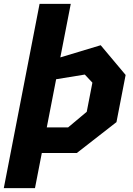

<svg xmlns="http://www.w3.org/2000/svg" viewBox="-44 -785 684 985"><path d="M-24.5 180H135.5L170.5 0H350L553.5 -158.5L600.5 -400.5L472.5 -553L265.5 -490.5L319 -765H159ZM196 -131.5 244 -378.5 391 -402.5 430 -361 401 -211.5 305.5 -131.5Z"/></svg>

Font: Monaspace Krypton ExtraBold
Style: Italic
Weight: 800
Italic angle: -11°
Designer: Riley Cran & the Lettermatic Team
Foundry: Lettermatic
Version: Version 1.101 (Monaspace Krypton)